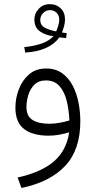

<svg xmlns="http://www.w3.org/2000/svg" viewBox="-20 -664 470 943"><path d="M304.7 -477.1Q294.9 -478 287.6 -478.8Q280.3 -479.5 271.5 -480.5Q223.6 -413.6 104 -405.8L99.1 -432.6Q149.9 -438 185.1 -450.4Q220.2 -462.9 242.7 -486.3Q208.5 -489.3 178.7 -508.1Q148.9 -526.9 148.9 -568.8Q148.9 -597.7 170.2 -620.6Q191.4 -643.6 224.1 -643.6Q257.3 -643.6 278.3 -623Q299.3 -602.5 299.3 -568.4Q299.3 -552.7 294.9 -536.4Q290.5 -520 284.2 -504.4Q289.6 -503.4 295.2 -502.9Q300.8 -502.4 307.6 -501.5ZM255.9 -509.8Q261.2 -521.5 266.1 -537.8Q271 -554.2 271 -567.9Q271 -588.4 257.8 -601.3Q244.6 -614.3 226.1 -614.3Q205.1 -614.3 191.4 -599.4Q177.7 -584.5 177.7 -566.9Q177.7 -538.1 203.1 -526.4Q228.5 -514.6 255.9 -509.8ZM374.5 -68.8Q374.5 71.8 300 150.9Q225.6 230 85.4 259.3L66.4 208Q185.1 181.2 245.8 127.9Q306.6 74.7 319.8 -14.2Q297.4 -7.3 271 -2.4Q244.6 2.4 219.2 2.4Q141.1 2.4 98.4 -30.3Q55.7 -63 55.7 -135.3Q55.7 -182.1 72.8 -226.3Q89.8 -270.5 123.3 -299.1Q156.7 -327.6 206.1 -327.6Q252.9 -327.6 285.2 -304.4Q317.4 -281.2 337.2 -243.2Q356.9 -205.1 365.7 -159.4Q374.5 -113.8 374.5 -68.8ZM221.7 -56.2Q246.6 -56.2 272 -60.8Q297.4 -65.4 320.8 -72.3Q318.8 -121.6 308.1 -166.7Q297.4 -211.9 272.7 -240.5Q248 -269 205.1 -269Q169.9 -269 148.9 -248Q127.9 -227.1 118.9 -196.8Q109.9 -166.5 109.9 -138.2Q109.9 -93.3 139.9 -74.7Q169.9 -56.2 221.7 -56.2Z"/></svg>

Font: Vazirmatn RD FD ExtraLight
Style: Regular
Weight: 200
Designer: Saber Rastikerdar
Foundry: Saber Rastikerdar
Version: Version 33.003